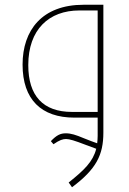

<svg xmlns="http://www.w3.org/2000/svg" viewBox="-20 -495 542 808"><path d="M269 273 283 293C385 217 415 157 415 63V-475H332C157 -475 75 -368 75 -223C75 -76 154 0 293 0H391V77C391 88 390 98 389 108C375 103 355 96 331 86C300 73 279 66 257 66C234 66 218 74 194 99L205 112C231 94 245 90 258 90C272 90 295 97 339 114L385 131C371 186 334 221 269 273ZM391 -24H283C161 -24 99 -92 99 -221C99 -371 186 -451 314 -451H391Z"/></svg>

Font: Noto Kufi Arabic Thin
Style: Regular
Weight: 100
Designer: Monotype Design Team, David Williams, Khaled Hosny
Foundry: Google LLC
Version: Version 2.109